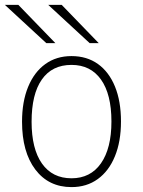

<svg xmlns="http://www.w3.org/2000/svg" viewBox="-22 -752 582 784"><path d="M270 12Q176.5 12 122.2 -59.8Q68 -131.5 68 -255Q68 -337 92.8 -397.2Q117.5 -457.5 162.8 -490.2Q208 -523 270 -523Q332.5 -523 377.8 -490.8Q423 -458.5 447.5 -398.5Q472 -338.5 472 -256Q472 -174 447.2 -113.8Q422.5 -53.5 377.2 -20.8Q332 12 270 12ZM270 -24Q347.5 -24 390.2 -85Q433 -146 433 -256Q433 -367 390.5 -427Q348 -487 270 -487Q190.5 -487 148.8 -427.2Q107 -367.5 107 -255Q107 -144 149.5 -84Q192 -24 270 -24ZM167 -576 -2 -732H53L204 -576ZM344 -576 175 -732H230L381 -576Z"/></svg>

Font: Overpass Thin
Style: Regular
Weight: 250
Designer: Delve Withrington, Dave Bailey, Thomas Jockin
Foundry: Delve Fonts LLC
Version: Version 4.000